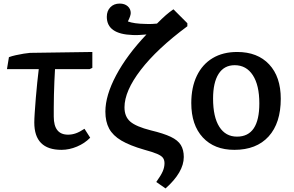

<svg xmlns="http://www.w3.org/2000/svg" viewBox="-20 -825 1647 1075"><path d="M324 14Q172 14 172 -139Q172 -159 174.5 -195.5Q177 -232 180.5 -276Q184 -320 188.5 -362.5Q193 -405 197 -438H19L30 -505Q46 -511 68.5 -516Q91 -521 112.5 -524.5Q134 -528 148 -529L497 -534V-445L482 -438H288Q286 -407 284.5 -369.5Q283 -332 282 -294Q281 -256 281 -223.5Q281 -191 281 -172Q281 -71 361 -71Q383 -71 404.5 -78.5Q426 -86 453 -104L485 -54Q455 -23 411.5 -4.5Q368 14 324 14Z M907 230 855 194Q882 156 891.5 133.5Q901 111 901 89Q901 71 892.5 59Q884 47 859.5 36.5Q835 26 787 13Q707 -10 659.5 -38Q612 -66 591 -105Q570 -144 570 -200Q570 -290 630 -403Q690 -516 800 -632Q777 -630 758 -629Q739 -628 722 -629Q578 -634 578 -731Q578 -764 598 -784.5Q618 -805 650 -805Q678 -805 695 -790Q712 -775 712 -752Q712 -737 696 -705Q730 -692 795 -691Q816 -690 833.5 -691Q851 -692 859 -693Q890 -724 909 -740.5Q928 -757 951 -773L1029 -695V-678Q859 -552 768 -433.5Q677 -315 677 -224Q677 -172 709.5 -144Q742 -116 825 -95Q896 -78 936 -59Q976 -40 992.5 -13Q1009 14 1009 54Q1009 139 907 230Z M1292 14Q1180 14 1115.5 -55.5Q1051 -125 1051 -248Q1051 -336 1082 -400.5Q1113 -465 1170.5 -499.5Q1228 -534 1308 -534Q1422 -534 1487 -464.5Q1552 -395 1552 -272Q1552 -136 1484 -61Q1416 14 1292 14ZM1307 -60Q1432 -60 1432 -246Q1432 -348 1395.5 -404Q1359 -460 1294 -460Q1235 -460 1204 -411.5Q1173 -363 1173 -273Q1173 -170 1208 -115Q1243 -60 1307 -60Z"/></svg>

Font: Literata 7pt Medium
Style: Regular
Weight: 500
Designer: Latin by Veronika Burian and Jose Scaglione. Greek by Irene Vlachou. Cyrillic by Vera Evstafieva.
Foundry: TypeTogether
Version: Version 3.002